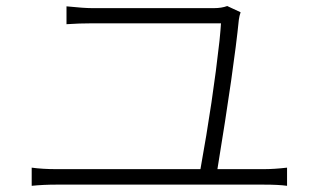

<svg xmlns="http://www.w3.org/2000/svg" viewBox="-20 -679 1040 630"><path d="M693.4 -124H844.7Q879.9 -124 921.9 -128.9V-69.3Q894.5 -73.2 844.7 -73.2H165Q122.1 -73.2 84 -69.3V-128.9Q120.1 -124 165 -124H637.7Q678.7 -350.6 700.2 -544.9Q704.1 -584 705.1 -602.5H283.2Q240.2 -602.5 198.2 -599.6V-658.2Q255.9 -652.3 282.2 -652.3H681.6Q707 -652.3 725.6 -659.2L769.5 -638.7Q765.6 -627.9 763.7 -614.3Q748 -457 693.4 -124Z"/></svg>

Font: Taipei Sans TC Beta Light
Style: Regular
Weight: 300
Designer: JT Foundry
Foundry: JT Foundry
Version: Version 1.000